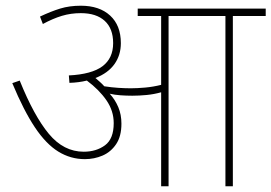

<svg xmlns="http://www.w3.org/2000/svg" viewBox="-20 -652 950 672"><path d="M405 -219Q405 -175 386.5 -147.5Q368 -120 339 -107.5Q310 -95 277 -95Q227 -95 184 -121.5Q141 -148 102 -206.5Q63 -265 23 -361L49 -370Q99 -246 151 -183.5Q203 -121 273 -121Q317 -121 347.5 -143.5Q378 -166 378 -221Q378 -264 352.5 -301Q327 -338 284 -370Q256 -363 223 -362L221 -388Q301 -392 338.5 -420Q376 -448 376 -501Q376 -552 346.5 -579Q317 -606 263 -606Q228 -606 196.5 -596.5Q165 -587 130 -568L120 -594Q158 -612 190.5 -622Q223 -632 263 -632Q328 -632 365.5 -597.5Q403 -563 403 -501Q403 -459 380.5 -427.5Q358 -396 314 -379Q322 -372 330 -365Q338 -358 345 -350Q371 -346 394.5 -344.5Q418 -343 438 -343Q460 -343 488 -345.5Q516 -348 544 -355V-596H462V-622H910V-596H795V0H769V-596H570V0H544V-329Q519 -322 493 -319.5Q467 -317 443 -317Q422 -317 401.5 -318.5Q381 -320 364 -324Q383 -303 394 -277Q405 -251 405 -219Z"/></svg>

Font: Noto Sans Thin
Style: Italic
Weight: 100
Italic angle: -12°
Designer: Monotype Design Team
Foundry: Monotype Imaging Inc.
Version: Version 2.013; ttfautohint (v1.8.4.7-5d5b)